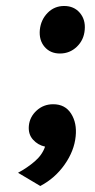

<svg xmlns="http://www.w3.org/2000/svg" viewBox="-20 -483 317 639"><path d="M114.1 136 40 92Q70.9 75.4 95.7 54Q120.5 32.7 130 5Q106.1 -0.2 89.9 -18.2Q73.6 -36.2 76 -64Q78.7 -93.8 101.8 -115Q124.8 -136.1 157.1 -136.1Q196.7 -136.1 216.6 -104.9Q236.5 -73.6 231.8 -29Q227 19.4 195 64.8Q163.1 110.2 114.1 136ZM179.5 -304.9Q147.2 -304.9 128.2 -327.3Q109.3 -349.6 112.6 -384.1Q116.2 -417.5 138.6 -440.3Q161 -463.1 193.5 -463.1Q226.1 -463.1 245.6 -440.4Q265 -417.6 262 -384.1Q259.4 -350.2 235.8 -327.5Q212.3 -304.9 179.5 -304.9Z"/></svg>

Font: Karla
Style: Italic
Weight: 400
Italic angle: -8°
Designer: Jonathan Pinhorn
Version: Version 2.004;gftools[0.9.33]